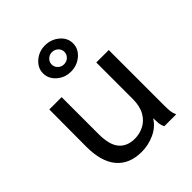

<svg xmlns="http://www.w3.org/2000/svg" viewBox="-199 -818 948 948"><g transform="rotate(-45 275.0 -344.0)"><path d="M240 11Q155 11 109.5 -42.5Q64 -96 64 -201L65 -460H151V-202Q151 -126 180 -92.5Q209 -59 261 -59Q296 -59 326 -74.5Q356 -90 374.5 -122.5Q393 -155 393 -205V-460H480V-72Q480 -53 481.5 -35.5Q483 -18 491 0H408Q400 -16 398.5 -33Q397 -50 397 -67Q374 -29 330.5 -9Q287 11 240 11ZM273 -516Q231 -516 200 -543Q169 -570 169 -608Q169 -645 200 -672Q231 -699 273 -699Q316 -699 347.5 -672.5Q379 -646 379 -608Q379 -570 347.5 -543Q316 -516 273 -516ZM274 -566Q293 -566 306 -578.5Q319 -591 319 -609Q319 -626 306 -638.5Q293 -651 274 -651Q256 -651 243 -638.5Q230 -626 230 -609Q230 -591 243 -578.5Q256 -566 274 -566Z"/></g></svg>

Font: Inconsolata SemiExpanded Medium
Style: Regular
Weight: 500
Width: 6
Monospace: yes
Designer: Raph Levien, Cyreal, Brenton Simpson
Foundry: Raph Levien, Cyreal, Google
Version: Version 3.001; ttfautohint (v1.8.2.53-6de2)